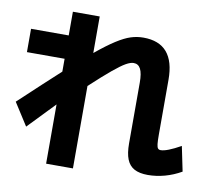

<svg xmlns="http://www.w3.org/2000/svg" viewBox="-86 -856 1110 1005"><g transform="rotate(10 469.0 -354.0)"><path d="M630.9 -129.9V-453.1Q630.9 -502.4 618.9 -525.6Q606.9 -548.8 582 -548.8Q565.4 -548.8 541.3 -535.2Q517.1 -521.5 475.1 -486.8Q433.1 -452.1 364.3 -388.2V49.8H221.7V-265.1L85 -123L8.8 -242.2Q15.6 -249 19.5 -252Q132.8 -358.4 221.7 -439.5V-507.8H21.5V-631.8H221.7V-757.8H364.3V-563.5Q424.8 -613.3 467.3 -640.4Q509.8 -667.5 542.5 -678Q575.2 -688.5 609.4 -688.5Q776.4 -688.5 776.4 -494.1V-203.1Q776.4 -168.9 778.3 -152.3Q780.3 -135.7 785.2 -129.9Q790 -124 799.8 -124Q832 -124 905.3 -165L932.6 -33.2Q891.1 -9.3 845.7 3.2Q800.3 15.6 755.9 15.6Q710.9 15.6 683.6 0.7Q656.2 -14.2 643.6 -45.9Q630.9 -77.6 630.9 -129.9Z"/></g></svg>

Font: Pretendard JP ExtraBold
Style: Regular
Weight: 800
Designer: Base glyphs from Inter by Rasmus Andersson; Hangeul glyphs from Noto Sans CJK(Source Han Sans) by Jang Soo-young and Kan
Foundry: Kil Hyung-jin
Version: Version 1.309